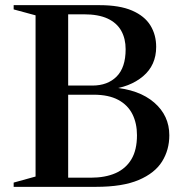

<svg xmlns="http://www.w3.org/2000/svg" viewBox="-20 -725 715 745"><path d="M149 -669.5 190.5 -705H366Q444 -705 492.5 -684Q541 -663 563.5 -626.5Q586 -590 586 -543Q586 -472 535 -429Q484 -386 403 -378L415 -386Q519.5 -378 578.2 -327.2Q637 -276.5 637 -200Q637 -143.5 608.8 -98.2Q580.5 -53 518 -26.5Q455.5 0 352.5 0H191L158.5 -35.5H332Q388 -35.5 428 -53Q468 -70.5 489.8 -106.8Q511.5 -143 511.5 -200.5Q511.5 -246.5 493.8 -282Q476 -317.5 438.8 -337.5Q401.5 -357.5 343.5 -357.5H158L149 -393H338.5Q397.5 -393 432.5 -428Q467.5 -463 467.5 -534Q467.5 -575 450.5 -605.5Q433.5 -636 397.8 -652.8Q362 -669.5 305 -669.5ZM33 0V-16.5L118 -40V-665.5L33 -688.5V-705H244.5V0Z"/></svg>

Font: Newsreader 60pt Medium
Style: Regular
Weight: 500
Designer: Hugues Gentile
Foundry: Production Type
Version: Version 1.003